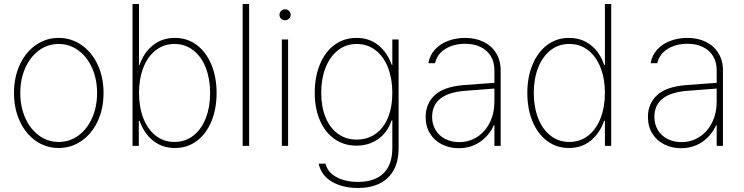

<svg xmlns="http://www.w3.org/2000/svg" viewBox="-20 -727 3707 957"><path d="M49.8 -263.7Q49.8 -341.8 78.6 -404.3Q107.4 -466.8 158.4 -502.4Q209.5 -538.1 272.5 -538.1Q335.4 -538.1 386.7 -502.4Q438 -466.8 467 -404.1Q496.1 -341.3 496.1 -263.7Q496.1 -185.5 467 -123Q438 -60.5 386.7 -24.9Q335.4 10.7 272.5 10.7Q209.5 10.7 158.4 -24.9Q107.4 -60.5 78.6 -123Q49.8 -185.5 49.8 -263.7ZM463.9 -263.7Q463.9 -332 439.2 -387.7Q414.6 -443.4 370.8 -475.6Q327.1 -507.8 272.5 -507.8Q217.8 -507.8 174.1 -475.6Q130.4 -443.4 105.7 -387.7Q81.1 -332 81.1 -263.7Q81.1 -195.3 105.7 -139.6Q130.4 -84 174.1 -51.8Q217.8 -19.5 272.5 -19.5Q327.6 -19.5 371.3 -51.8Q415 -84 439.5 -139.6Q463.9 -195.3 463.9 -263.7Z M640.6 -707H672.9V-403.3H675.8Q696.3 -464.4 742.2 -501.2Q788.1 -538.1 851.6 -538.1Q913.6 -538.1 960.7 -502.7Q1007.8 -467.3 1033.7 -404.8Q1059.6 -342.3 1059.6 -263.7Q1059.6 -184.6 1033.9 -122.3Q1008.3 -60.1 961.2 -24.7Q914.1 10.7 851.6 10.7Q788.1 10.7 742.7 -26.1Q697.3 -63 675.8 -125H671.9V0H640.6ZM849.6 -19.5Q903.8 -19.5 944.1 -51.3Q984.4 -83 1005.9 -138.4Q1027.3 -193.8 1027.3 -263.7Q1027.3 -333 1005.9 -388.7Q984.4 -444.3 943.8 -476.1Q903.3 -507.8 849.6 -507.8Q795.9 -507.8 755.9 -476.3Q715.8 -444.8 694.3 -389.2Q672.9 -333.5 672.9 -263.7Q672.9 -193.8 694.3 -138.2Q715.8 -82.5 755.9 -51Q795.9 -19.5 849.6 -19.5Z M1221.7 0H1189.5V-707H1221.7Z M1384.8 -530.3H1416V0H1384.8ZM1373 -653.3Q1373 -664.6 1381.3 -672.6Q1389.6 -680.7 1400.4 -680.7Q1412.1 -680.7 1420.4 -672.6Q1428.7 -664.6 1428.7 -653.3Q1428.7 -641.6 1420.4 -633.8Q1412.1 -626 1400.4 -626Q1389.2 -626 1381.1 -633.8Q1373 -641.6 1373 -653.3Z M1568.4 88.9H1602.5Q1613.8 133.3 1658.2 156.5Q1702.6 179.7 1764.6 179.7Q1846.7 179.7 1891.1 137.2Q1935.5 94.7 1935.5 10.7V-127H1931.6Q1912.6 -67.9 1865.7 -34.4Q1818.8 -1 1756.8 -1Q1694.8 -1 1647.7 -33.9Q1600.6 -66.9 1574.7 -126.7Q1548.8 -186.5 1548.8 -264.6Q1548.8 -343.8 1574.5 -406Q1600.1 -468.3 1647.2 -503.2Q1694.3 -538.1 1756.8 -538.1Q1820.8 -538.1 1866 -501.5Q1911.1 -464.8 1932.6 -403.3H1935.5V-530.3H1966.8V11.7Q1966.8 76.7 1942.1 121.1Q1917.5 165.5 1872.1 187.7Q1826.7 210 1764.6 210Q1689 210 1635.3 179.2Q1581.5 148.4 1568.4 88.9ZM1935.5 -264.6Q1935.5 -334 1914.1 -389.4Q1892.6 -444.8 1852.3 -476.3Q1812 -507.8 1757.8 -507.8Q1704.1 -507.8 1664.1 -476.1Q1624 -444.3 1602.5 -389.2Q1581.1 -334 1581.1 -264.6Q1581.1 -195.3 1602.5 -142.6Q1624 -89.8 1664.1 -60.5Q1704.1 -31.2 1757.8 -31.2Q1811.5 -31.2 1851.8 -59.6Q1892.1 -87.9 1913.8 -140.6Q1935.5 -193.4 1935.5 -264.6Z M2290 -302.7Q2326.7 -305.7 2370.4 -308.8Q2414.1 -312 2444.3 -314V-377.9Q2444.3 -417 2426.5 -446.8Q2408.7 -476.6 2375.7 -492.7Q2342.8 -508.8 2298.8 -508.8Q2241.2 -508.8 2200 -483.2Q2158.7 -457.5 2148.4 -412.1H2115.2Q2121.6 -450.7 2147.2 -479.2Q2172.9 -507.8 2212.4 -522.9Q2252 -538.1 2298.8 -538.1Q2349.6 -538.1 2389.6 -518.8Q2429.7 -499.5 2452.6 -462.6Q2475.6 -425.8 2475.6 -376V0H2444.3V-102.5H2441.4Q2418 -50.8 2372.1 -19.5Q2326.2 11.7 2266.6 11.7Q2221.7 11.7 2183.8 -6.8Q2146 -25.4 2123.8 -60.8Q2101.6 -96.2 2101.6 -144.5Q2101.6 -209.5 2146.2 -252Q2190.9 -294.4 2290 -302.7ZM2268.6 -18.6Q2317.9 -18.6 2358.2 -44.4Q2398.4 -70.3 2421.4 -116.5Q2444.3 -162.6 2444.3 -220.7V-285.6L2401.4 -282.2Q2314 -274.9 2298.8 -274.4Q2133.8 -261.7 2133.8 -144.5Q2133.8 -106.9 2151.4 -78.4Q2168.9 -49.8 2199.7 -34.2Q2230.5 -18.6 2268.6 -18.6Z M2608.4 -263.7Q2608.4 -342.3 2634.3 -404.8Q2660.2 -467.3 2707.3 -502.7Q2754.4 -538.1 2816.4 -538.1Q2879.9 -538.1 2925.8 -501.2Q2971.7 -464.4 2991.2 -403.3H2995.1V-707H3026.4V0H2995.1V-125H2991.2Q2969.7 -63 2924.6 -26.1Q2879.4 10.7 2816.4 10.7Q2753.9 10.7 2706.8 -24.7Q2659.7 -60.1 2634 -122.3Q2608.4 -184.6 2608.4 -263.7ZM2995.1 -263.7Q2995.1 -333.5 2973.6 -389.2Q2952.1 -444.8 2911.9 -476.3Q2871.6 -507.8 2817.4 -507.8Q2763.7 -507.8 2723.6 -476.1Q2683.6 -444.3 2662.1 -388.9Q2640.6 -333.5 2640.6 -263.7Q2640.6 -193.8 2662.1 -138.4Q2683.6 -83 2723.6 -51.3Q2763.7 -19.5 2817.4 -19.5Q2871.6 -19.5 2911.9 -51Q2952.1 -82.5 2973.6 -138.2Q2995.1 -193.8 2995.1 -263.7Z M3397.9 -302.7Q3434.6 -305.7 3478.3 -308.8Q3522 -312 3552.2 -314V-377.9Q3552.2 -417 3534.4 -446.8Q3516.6 -476.6 3483.6 -492.7Q3450.7 -508.8 3406.7 -508.8Q3349.1 -508.8 3307.9 -483.2Q3266.6 -457.5 3256.3 -412.1H3223.1Q3229.5 -450.7 3255.1 -479.2Q3280.8 -507.8 3320.3 -522.9Q3359.9 -538.1 3406.7 -538.1Q3457.5 -538.1 3497.6 -518.8Q3537.6 -499.5 3560.5 -462.6Q3583.5 -425.8 3583.5 -376V0H3552.2V-102.5H3549.3Q3525.9 -50.8 3480 -19.5Q3434.1 11.7 3374.5 11.7Q3329.6 11.7 3291.7 -6.8Q3253.9 -25.4 3231.7 -60.8Q3209.5 -96.2 3209.5 -144.5Q3209.5 -209.5 3254.2 -252Q3298.8 -294.4 3397.9 -302.7ZM3376.5 -18.6Q3425.8 -18.6 3466.1 -44.4Q3506.3 -70.3 3529.3 -116.5Q3552.2 -162.6 3552.2 -220.7V-285.6L3509.3 -282.2Q3421.9 -274.9 3406.7 -274.4Q3241.7 -261.7 3241.7 -144.5Q3241.7 -106.9 3259.3 -78.4Q3276.9 -49.8 3307.6 -34.2Q3338.4 -18.6 3376.5 -18.6Z"/></svg>

Font: Pretendard Thin
Style: Regular
Weight: 100
Designer: Base glyphs from Inter by Rasmus Andersson; Hangeul glyphs from Noto Sans CJK(Source Han Sans) by Jang Soo-young and Kan
Foundry: Kil Hyung-jin
Version: Version 1.309